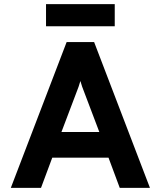

<svg xmlns="http://www.w3.org/2000/svg" viewBox="-20 -902 772 922"><path d="M201 -882H531V-776H201ZM501 -145H231L177 0H32L300 -700H432L700 0H555ZM388 -450Q372 -490 366 -513Q360 -490 344 -450L275 -268H457Z"/></svg>

Font: OVRPSS Recut ExtraBold
Style: Regular
Weight: 800
Designer: Giant Group
Foundry: Giant Group
Version: Version 1.001;hotconv 1.0.109;makeotfexe 2.5.65596